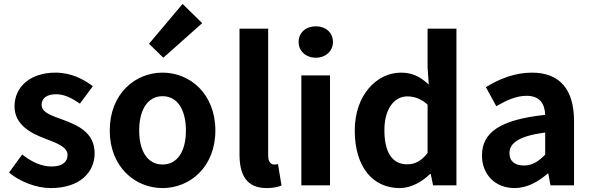

<svg xmlns="http://www.w3.org/2000/svg" viewBox="-20 -944 3015 978"><path d="M239 14C385 14 462 -65 462 -163C462 -267 380 -304 306 -332C247 -354 192 -369 192 -410C192 -442 216 -464 266 -464C308 -464 347 -444 387 -416L453 -505C406 -540 344 -574 262 -574C136 -574 54 -503 54 -402C54 -309 136 -266 207 -239C266 -216 324 -197 324 -155C324 -120 299 -96 243 -96C191 -96 143 -118 93 -157L26 -65C81 -19 164 14 239 14Z M808 14C948 14 1077 -94 1077 -279C1077 -466 948 -574 808 -574C668 -574 539 -466 539 -279C539 -94 668 14 808 14ZM808 -106C732 -106 689 -174 689 -279C689 -385 732 -454 808 -454C884 -454 927 -385 927 -279C927 -174 884 -106 808 -106ZM812 -650 1010 -826 910 -924 739 -721Z M1338 14C1372 14 1397 8 1414 1L1396 -108C1386 -106 1382 -106 1376 -106C1362 -106 1346 -117 1346 -150V-798H1200V-157C1200 -53 1236 14 1338 14Z M1515 0H1661V-560H1515ZM1589 -650C1639 -650 1676 -684 1676 -730C1676 -778 1639 -810 1589 -810C1538 -810 1501 -778 1501 -730C1501 -684 1538 -650 1589 -650Z M2016 14C2074 14 2130 -18 2171 -58H2174L2186 0H2305V-798H2158V-601L2164 -513C2124 -550 2085 -574 2022 -574C1901 -574 1787 -462 1787 -279C1787 -96 1877 14 2016 14ZM2054 -107C1980 -107 1938 -165 1938 -281C1938 -393 1991 -453 2054 -453C2089 -453 2124 -442 2158 -411V-165C2126 -123 2093 -107 2054 -107Z M2601 14C2665 14 2721 -18 2770 -60H2773L2784 0H2904V-327C2904 -489 2831 -574 2689 -574C2601 -574 2521 -541 2455 -500L2508 -403C2560 -433 2610 -456 2662 -456C2731 -456 2755 -414 2757 -359C2532 -335 2435 -272 2435 -152C2435 -57 2501 14 2601 14ZM2649 -101C2606 -101 2575 -120 2575 -164C2575 -214 2621 -251 2757 -269V-156C2722 -121 2691 -101 2649 -101Z"/></svg>

Font: Noto Sans CJK KR Bold
Style: Regular
Weight: 700
Designer: Ryoko NISHIZUKA (kana & ideographs); Paul D. Hunt (Latin, Greek & Cyrillic); Wenlong ZHANG (bopomofo); Sandoll Communica
Foundry: Adobe Systems Incorporated
Version: Version 1.004;PS 1.004;hotconv 1.0.82;makeotf.lib2.5.63406